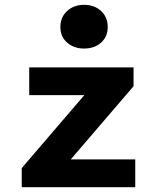

<svg xmlns="http://www.w3.org/2000/svg" viewBox="-20 -775 640 795"><path d="M70 0V-79L329 -381H101V-496H533V-418L273 -115H540V0ZM328 -574Q286 -574 258 -598.5Q230 -623 230 -663Q230 -704 258 -729.5Q286 -755 328 -755Q371 -755 398.5 -729.5Q426 -704 426 -663Q426 -623 398.5 -598.5Q371 -574 328 -574Z"/></svg>

Font: Source Code Pro ExtraLight
Style: Bold
Weight: 700
Monospace: yes
Version: Version 1.018;hotconv 1.0.116;makeotfexe 2.5.65601